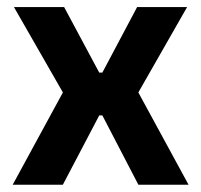

<svg xmlns="http://www.w3.org/2000/svg" viewBox="-20 -510 556 530"><path d="M153.5 0H15L163.5 -273V-237.5L18.5 -490.5H157L254 -309.5H262.5L358.5 -490.5H496.5L352 -237.5V-273L500.5 0H362L262.5 -191.5H254Z"/></svg>

Font: Anek Kannada SemiBold
Style: Regular
Weight: 600
Version: Version 1.003